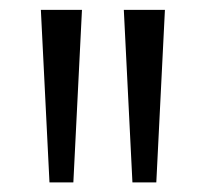

<svg xmlns="http://www.w3.org/2000/svg" viewBox="-20 -828 418 390"><path d="M80.5 -457.5 63 -808H146.5L129 -457.5ZM249 -457.5 231.5 -808H315L297.5 -457.5Z"/></svg>

Font: Encode Sans
Style: Regular
Weight: 400
Designer: Multiple Designers
Foundry: Impallari Type
Version: Version 3.002; ttfautohint (v1.8.3) -l 8 -r 50 -G 200 -x 14 